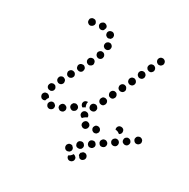

<svg xmlns="http://www.w3.org/2000/svg" viewBox="-176 -729 1094 1112"><g transform="rotate(30 371.0 -172.5)"><path d="M430 186Q432 183 434 179Q438 179 441 181Q445 182 448 185Q451 187 454 191Q456 195 456 200Q457 209 451 216Q445 223 436 224Q426 225 419 219Q412 213 411 204Q411 204 411 203Q411 202 411 201Q414 200 416 198Q424 194 430 186ZM464 160Q463 165 464 169Q470 174 474 181Q477 184 482 185Q486 185 490 185Q495 184 498 181Q502 179 504 175Q504 175 505 175Q505 175 505 175Q507 171 508 167Q509 163 508 158Q507 154 505 150Q502 146 499 144Q494 140 488 140Q482 140 476 142Q472 148 466 151Q464 155 464 160ZM389 138Q385 138 381 141Q377 143 375 147Q372 150 371 155Q369 164 374 172Q379 180 388 182Q392 183 396 182Q401 181 405 179Q409 177 411 173Q414 170 415 165Q416 161 415 157Q415 154 413 150Q408 146 404 140Q403 140 401 139Q400 138 398 138Q394 137 389 138ZM460 127Q462 123 463 119Q464 114 463 110Q462 105 459 102Q454 94 445 92Q436 91 428 96Q424 98 422 102Q419 106 419 110Q418 115 419 119Q420 123 422 127Q427 135 436 136Q446 138 453 133Q457 131 460 127ZM515 89Q518 85 519 81Q520 76 519 72Q518 67 515 64Q510 56 501 54Q492 53 484 58Q480 60 478 64Q475 68 475 72Q474 77 475 81Q476 85 478 89Q481 93 484 95Q488 98 492 99Q497 99 501 98Q506 98 509 95Q513 93 515 89ZM574 45Q576 38 574 31Q572 26 569 23Q566 20 562 18Q558 16 553 16Q549 16 545 17Q543 18 542 18Q541 19 540 20Q536 22 534 26Q531 30 530 34Q530 39 530 43Q531 47 534 51Q539 59 548 61Q557 62 565 57Q572 53 574 45ZM627 13Q629 9 630 5Q631 1 630 -4Q630 -8 627 -12Q622 -20 613 -22Q604 -24 596 -19Q596 -19 596 -18Q596 -18 596 -18Q588 -13 586 -4Q584 5 590 13Q592 17 596 19Q600 22 604 22Q609 23 613 22Q617 21 621 19Q625 16 627 13ZM198 14Q192 21 183 22Q178 23 174 21Q170 20 166 17Q163 14 161 10Q159 6 158 2Q158 -8 164 -15Q170 -22 179 -23Q183 -23 188 -22Q192 -20 195 -17Q197 -16 198 -14Q200 -13 201 -11Q202 -7 203 -4Q203 -4 203 -3Q203 -3 203 -2Q204 7 198 14ZM424 16Q417 22 408 21Q403 21 399 18Q395 16 392 13Q390 9 388 5Q387 1 388 -4Q389 -13 396 -19Q403 -25 412 -24Q417 -23 421 -21Q425 -19 427 -16Q429 -14 430 -12Q431 -10 432 -7Q432 -4 432 -1Q432 0 432 0Q432 1 432 1Q431 10 424 16ZM491 8Q494 5 496 1Q499 -3 499 -7Q499 -12 498 -16Q498 -16 498 -16Q498 -17 498 -17Q497 -18 496 -20Q493 -27 485 -30Q478 -33 470 -31Q466 -30 462 -27Q459 -24 457 -20Q455 -16 454 -12Q454 -7 455 -3Q458 6 466 10Q474 15 483 12Q487 11 491 8ZM266 -15Q269 -24 264 -33Q264 -33 264 -33Q264 -33 264 -33Q263 -34 263 -35Q261 -38 257 -40Q254 -42 251 -43Q247 -45 242 -44Q238 -44 234 -42Q226 -37 223 -28Q220 -20 224 -11Q227 -7 230 -5Q234 -2 238 0Q242 1 247 0Q251 0 255 -2Q263 -6 266 -15ZM124 -5Q119 -6 115 -7Q111 -9 108 -13Q105 -16 104 -20Q100 -29 104 -37Q108 -46 117 -49Q121 -50 126 -50Q130 -50 134 -48Q138 -46 141 -43Q144 -40 146 -35Q146 -34 147 -33Q147 -31 147 -30Q147 -30 146 -29Q140 -22 138 -13Q137 -11 137 -9Q136 -8 134 -7Q133 -7 132 -7Q128 -5 124 -5ZM685 -31Q688 -39 685 -46Q683 -50 680 -53Q677 -57 673 -58Q669 -60 665 -60Q660 -61 656 -59Q655 -59 654 -58Q652 -57 651 -56Q643 -51 642 -42Q640 -33 645 -25Q648 -21 652 -19Q656 -17 660 -16Q664 -15 669 -16Q673 -17 677 -19Q683 -24 685 -31ZM364 -29Q360 -32 358 -35Q355 -39 354 -43Q353 -48 354 -52Q355 -61 363 -67Q370 -72 380 -70Q389 -69 394 -61Q400 -54 398 -45Q398 -45 398 -45Q389 -42 382 -36Q376 -32 372 -26Q372 -26 372 -26Q372 -26 372 -26Q368 -27 364 -29ZM320 -47Q323 -51 323 -56Q324 -60 323 -64Q322 -69 319 -72Q316 -76 312 -78Q309 -80 304 -81Q300 -82 295 -80Q291 -79 287 -77Q284 -74 282 -70Q279 -66 279 -62Q278 -57 279 -53Q280 -49 283 -45Q289 -38 298 -36Q307 -35 314 -41Q318 -43 320 -47ZM575 -65Q584 -65 592 -61Q598 -58 604 -53Q605 -54 606 -54Q607 -55 608 -56Q613 -59 615 -64Q617 -68 617 -74Q617 -83 611 -90Q604 -96 595 -96Q591 -96 587 -95Q584 -94 581 -92Q575 -87 573 -80Q571 -72 574 -65Q575 -65 575 -65ZM738 -65Q741 -68 742 -73Q742 -77 741 -82Q740 -86 738 -90Q732 -97 723 -99Q714 -100 706 -95Q703 -92 700 -89Q698 -85 697 -80Q696 -76 697 -72Q698 -67 701 -64Q706 -56 716 -54Q725 -53 732 -58Q736 -61 738 -65ZM109 -101Q112 -110 120 -114Q129 -118 137 -115Q142 -114 145 -111Q148 -108 150 -104Q152 -100 153 -96Q153 -91 152 -87Q150 -81 145 -77Q140 -73 134 -72Q130 -73 126 -73Q124 -73 123 -73Q114 -76 110 -84Q106 -92 109 -101ZM332 -94Q330 -98 330 -103Q331 -107 332 -111Q334 -116 338 -119Q341 -122 346 -123Q351 -125 356 -124Q355 -120 354 -115Q354 -106 357 -97Q358 -93 360 -90Q354 -88 350 -85Q347 -83 345 -81Q342 -82 340 -83Q338 -85 336 -87Q333 -90 332 -94ZM377 -113Q377 -117 379 -121Q383 -130 392 -133Q401 -136 409 -132Q413 -130 416 -126Q419 -123 421 -119Q422 -114 422 -110Q421 -106 420 -102V-101Q416 -94 409 -91Q401 -88 394 -90Q392 -91 389 -91Q385 -93 382 -97Q379 -100 378 -104Q377 -108 377 -113ZM136 -149Q134 -158 138 -166Q142 -174 151 -177Q160 -180 168 -175Q177 -171 179 -162Q182 -153 178 -145Q174 -137 166 -134Q158 -131 150 -134Q149 -135 147 -136Q147 -136 147 -136Q147 -136 147 -136Q139 -140 136 -149ZM408 -173Q407 -168 409 -164Q410 -160 413 -157Q416 -153 420 -151Q429 -147 438 -150Q446 -153 450 -162Q452 -166 452 -170Q453 -175 451 -179Q450 -183 447 -187Q444 -190 440 -192Q431 -196 422 -193Q414 -190 410 -181Q408 -177 408 -173ZM170 -225Q169 -225 169 -225Q165 -217 168 -208Q171 -199 179 -195Q188 -191 196 -194Q205 -197 209 -205Q214 -213 211 -222Q208 -231 200 -235Q192 -239 183 -237Q174 -234 170 -226Q170 -226 170 -225ZM438 -225Q441 -216 449 -212Q458 -208 467 -211Q475 -214 479 -223Q483 -231 480 -240Q477 -249 469 -253Q460 -257 452 -254Q443 -251 439 -242Q435 -234 438 -225ZM200 -268Q202 -259 211 -255Q219 -251 228 -253Q237 -256 241 -264Q245 -273 243 -282Q240 -290 232 -295Q224 -299 215 -296Q206 -294 201 -285Q197 -277 200 -268ZM467 -286Q470 -277 479 -273Q487 -269 496 -272Q505 -275 509 -284Q513 -292 509 -301Q506 -310 498 -314Q489 -318 481 -315Q472 -312 468 -303Q464 -295 467 -286ZM231 -328Q234 -319 242 -315Q251 -310 259 -313Q268 -316 273 -324Q277 -332 274 -341Q272 -350 263 -355Q255 -359 246 -356Q237 -353 233 -345Q229 -337 231 -328ZM496 -347Q499 -338 508 -334Q516 -330 525 -333Q534 -336 538 -345Q542 -353 539 -362Q535 -371 527 -375Q519 -379 510 -376Q501 -373 497 -364Q493 -356 496 -347ZM260 -403Q264 -412 272 -416Q280 -420 289 -417Q298 -414 302 -405Q306 -397 303 -388Q300 -379 291 -375Q283 -371 274 -375Q274 -375 273 -375Q273 -375 273 -375Q272 -375 271 -376Q264 -380 261 -388Q258 -396 260 -403ZM524 -417Q524 -412 525 -408Q527 -404 530 -400Q533 -397 537 -395Q545 -391 554 -394Q563 -397 567 -406Q569 -410 569 -414Q569 -419 568 -423Q566 -427 563 -431Q560 -434 556 -436Q548 -440 539 -437Q530 -434 526 -425Q524 -421 524 -417ZM271 -461Q271 -470 277 -477Q284 -484 293 -484Q302 -485 309 -478Q316 -472 316 -462Q316 -462 316 -462Q316 -462 316 -462Q316 -452 310 -446Q303 -439 294 -439Q293 -439 293 -439Q293 -439 293 -439Q290 -440 286 -440Q280 -443 275 -448Q271 -454 271 -461ZM553 -479Q553 -476 553 -472Q554 -468 557 -464Q559 -460 563 -458Q571 -453 580 -454Q589 -456 594 -464Q595 -465 595 -465Q595 -466 596 -467Q598 -471 598 -475Q598 -480 597 -484Q595 -488 592 -492Q589 -495 585 -497Q577 -501 568 -498Q559 -495 555 -486Q554 -483 553 -479ZM256 -509Q250 -516 250 -525Q250 -534 257 -541Q264 -547 273 -547Q283 -547 289 -540Q292 -537 294 -532Q295 -528 295 -524Q295 -519 293 -515Q291 -511 288 -508Q288 -507 287 -507Q286 -507 286 -506Q281 -505 276 -503Q275 -503 273 -502Q268 -502 264 -504Q260 -506 256 -509ZM152 -516Q148 -514 144 -514Q139 -514 135 -516Q131 -518 128 -521Q125 -524 123 -529Q122 -533 122 -537Q122 -542 123 -546Q125 -550 128 -553Q132 -556 136 -558Q140 -559 144 -559Q149 -559 153 -558Q157 -556 160 -553Q163 -549 165 -545Q165 -545 165 -544Q166 -543 166 -543Q166 -540 167 -538Q167 -530 163 -525Q159 -519 152 -516ZM583 -530Q587 -521 595 -517Q599 -515 603 -515Q608 -515 612 -516Q616 -518 620 -521Q623 -524 625 -528Q629 -536 626 -545Q623 -554 614 -558Q606 -562 597 -559Q588 -556 584 -547Q580 -539 583 -530ZM211 -524Q206 -524 202 -526Q198 -527 195 -531Q192 -534 190 -538Q188 -542 188 -546Q188 -556 195 -562Q202 -569 211 -569Q215 -569 219 -567Q224 -565 227 -562Q230 -559 232 -555Q233 -551 233 -546Q233 -545 232 -544Q229 -538 228 -532Q225 -528 220 -526Q216 -524 211 -524Z"/></g></svg>

Font: FRB American Cursive Dotted Extrabold
Style: Bold Italic
Weight: 800
Italic angle: -25°
Version: Version 2.0;Modular Font Editor K font №1